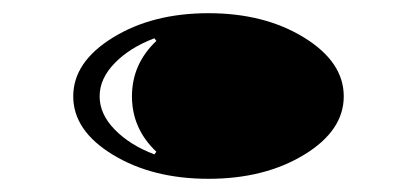

<svg xmlns="http://www.w3.org/2000/svg" viewBox="-20 -452 634 291"><path d="M441 -395Q501 -358 501 -306Q501 -254 441 -217.5Q381 -181 296 -181Q211 -181 151 -217.5Q91 -254 91 -306Q91 -358 151 -395Q211 -432 296 -432Q381 -432 441 -395ZM217 -390 214 -394Q177 -380 154 -356.5Q131 -333 131 -306Q131 -279 154 -255.5Q177 -232 214 -218L217 -222Q180 -257 180 -306Q180 -355 217 -390Z"/></svg>

Font: Diplomata SC
Style: Regular
Weight: 400
Width: 7
Designer: Eduardo Rodriguez Tunni
Foundry: Eduardo Rodriguez Tunni
Version: Version 1.001